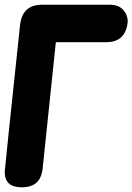

<svg xmlns="http://www.w3.org/2000/svg" viewBox="-47 -798 564 818"><path d="M38.1 -688Q46.9 -777.8 130.9 -777.8H421.9Q457 -777.8 477.1 -756.8Q497.1 -735.8 497.1 -705.1Q488.8 -618.2 404.8 -618.2H190.9L134.8 -81.1Q130.4 -39.6 108.4 -19.8Q86.4 0 44.9 0Q-26.9 0 -26.9 -65.9Q-26.9 -76.2 38.1 -688Z"/></svg>

Font: BPreplay
Style: Bold Italic
Weight: 700
Italic angle: -6°
Designer: Magenta/George Triantafyllakos
Foundry: Magenta/George Triantafyllakos
Version: Version 1.00